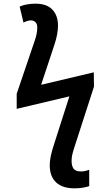

<svg xmlns="http://www.w3.org/2000/svg" viewBox="-20 -786 603 1046"><path d="M386 240Q320 240 285.5 207.5Q251 175 251 114Q251 92 256 67.5Q261 43 269 17L358 -261L71 -193V-275L167 -558Q175 -580 179 -599Q183 -618 183 -636Q183 -656 173 -665.5Q163 -675 148 -675Q140 -675 128.5 -671.5Q117 -668 108 -663L87 -750Q104 -758 126.5 -762Q149 -766 173 -766Q235 -766 265.5 -733.5Q296 -701 296 -646Q296 -624 291 -597.5Q286 -571 276 -541L204 -324L491 -392L492 -314L386 14Q378 38 374 55.5Q370 73 370 91Q370 117 380.5 132.5Q391 148 421 148Q435 148 446.5 145Q458 142 466 139V228Q455 232 434 236Q413 240 386 240Z"/></svg>

Font: Noto Sans Mono SemiCondensed SemiBold
Style: Regular
Weight: 600
Width: 4
Designer: Monotype Design Team
Foundry: Monotype Imaging Inc.
Version: Version 2.014; ttfautohint (v1.8.4.7-5d5b)